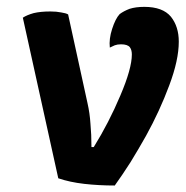

<svg xmlns="http://www.w3.org/2000/svg" viewBox="-20 -538 552 571"><path d="M153.3 -7.8Q187.5 3.9 230.5 8.8Q273.4 13.7 321.3 13.7Q343.8 -17.6 368.2 -55.7Q391.6 -93.8 414.1 -133.8Q455.1 -208 483.4 -284.2Q511.7 -359.4 511.7 -414.1Q511.7 -459 488.3 -488.3Q463.9 -517.6 409.2 -517.6Q383.8 -517.6 365.2 -511.7Q347.7 -504.9 335.9 -496.1Q323.2 -482.4 313.5 -452.1Q303.7 -421.9 306.6 -396.5Q312.5 -399.4 321.3 -403.3Q329.1 -406.2 339.8 -406.2Q359.4 -406.2 366.2 -397.5Q372.1 -389.6 372.1 -376Q372.1 -334 337.9 -253.9Q303.7 -172.9 258.8 -100.6Q256.8 -100.6 252 -100.6Q252 -138.7 249 -169.9Q247.1 -201.2 240.2 -231.4Q220.7 -319.3 182.6 -495.1Q175.8 -499 162.1 -501Q148.4 -503.9 129.9 -503.9Q100.6 -503.9 80.1 -499Q59.6 -493.2 47.9 -485.4Q83 -326.2 153.3 -7.8Z"/></svg>

Font: cl
Style: Bold Italic
Weight: 400
Designer: Mitja Miklavcic
Version: Version 7.504; 2011; Build 1022